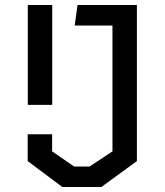

<svg xmlns="http://www.w3.org/2000/svg" viewBox="-20 -750 660 770"><path d="M91.5 -329.5H189.5V-730H91.5ZM230 0H386.5L529 -104V-730H291L279.5 -647.5H431V-143L339 -82H277.5L189 -143V-211.5H91V-104Z"/></svg>

Font: FontWithASyntaxHighlighterNightOwl
Style: Regular
Weight: 400
Designer: Riley Cran & the Lettermatic Team
Foundry: Lettermatic
Version: Version 1.000 (FontWithASyntaxHighlighterNightOwl)